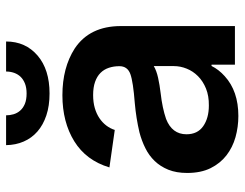

<svg xmlns="http://www.w3.org/2000/svg" viewBox="-104 -668 784 615"><g transform="rotate(-90 287.5 -361.0)"><path d="M223 11Q187.9 11 155 1.8Q122.2 -7.5 96.8 -27.2Q71.4 -46.9 55.9 -77.9Q40.5 -109 40.5 -153.1Q40.5 -187.5 50.8 -213.1Q61.1 -238.6 78.7 -256.9Q96.2 -275.2 119.9 -286.9Q143.5 -298.7 170.5 -305.8Q215.6 -316.4 263.8 -320.7Q332.7 -326 357.2 -334.9Q382.5 -344.1 382.5 -370Q382.5 -388.5 377.3 -403.9Q372.2 -419.4 361 -430.6Q349.8 -441.8 332.2 -448Q314.6 -454.2 290.1 -454.2Q267 -454.2 248.6 -448.9Q230.1 -443.5 216.1 -434.1Q202.1 -424.7 192.5 -412.1Q182.9 -399.5 178.3 -384.9L58.2 -402Q80.6 -476.6 142 -514.6Q203.5 -552.6 289.4 -552.6Q377.8 -552.6 439.3 -513.1Q511 -465.2 511 -365.1V0H387.4V-74.9H383.2Q371.8 -51.8 350.5 -32.7Q302.6 11 223 11ZM295.1 -593.8Q255.7 -593.8 225 -604Q194.2 -614.3 173.3 -632.6Q152.3 -650.9 141.2 -676.5Q130 -702.1 129.6 -733H225.1Q225.1 -720.9 228.5 -709.2Q231.9 -697.4 240.1 -688Q248.2 -678.6 261.7 -672.9Q275.2 -667.3 295.1 -667.3Q313.2 -667.3 326.5 -672.4Q339.8 -677.6 348.4 -686.4Q356.9 -695.3 361.2 -707.4Q365.4 -719.5 365.4 -733H461.6Q461.6 -670.8 416.5 -632.1Q371.8 -593.8 295.1 -593.8ZM256.4 -83.5Q287.3 -83.1 310.9 -92.7Q334.5 -102.3 350.5 -118.3Q366.5 -134.2 374.6 -154.5Q382.8 -174.7 382.8 -195.7V-259.9Q367.9 -251.1 345.3 -246.1Q322.8 -241.1 295.8 -237.9Q248.6 -232.6 213.4 -220.5Q164.4 -201.3 164.4 -155.2Q164.4 -119.7 190.3 -101.6Q216.3 -83.5 256.4 -83.5Z"/></g></svg>

Font: Linik Sans SemiBold
Style: Regular
Weight: 600
Designer: Fonts by Rasmus Andersson / Changes by Cristiano Sobral with parts from Marc Monis
Foundry: rsms
Version: Version 3.020; ttfautohint (v1.6)